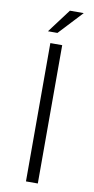

<svg xmlns="http://www.w3.org/2000/svg" viewBox="-97 -916 470 957"><g transform="rotate(10 138.0 -438.0)"><path d="M86 -756H134L246 -876H176ZM108 0H168V-700H108Z"/></g></svg>

Font: Resamitz
Style: Regular
Weight: 500
Designer: gluk
Foundry: gluk
Version: Version 0.047